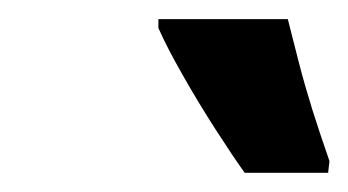

<svg xmlns="http://www.w3.org/2000/svg" viewBox="-20 -786 363 200"><path d="M234.9 -606Q222.7 -623 204.6 -651.1Q186.5 -679.2 170.2 -708Q153.8 -736.8 145 -756.8V-766.1H279.8Q285.2 -744.6 291.3 -720.9Q297.4 -697.3 305.4 -671.6Q313.5 -646 323.2 -618.2L321.8 -606Z"/></svg>

Font: Open Sans Condensed
Style: Italic
Weight: 400
Width: 3
Italic angle: -12°
Designer: Monotype Design Team
Foundry: Monotype Imaging Inc.
Version: Version 3.000